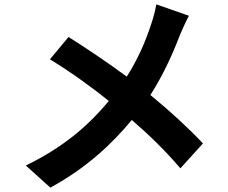

<svg xmlns="http://www.w3.org/2000/svg" viewBox="-20 -807 1040 877"><path d="M293 -638 208 -536C310 -474 406 -403 477 -346C379 -227 261 -130 98 -51L210 50C379 -42 494 -153 582 -259C662 -190 734 -120 804 -38L907 -152C839 -224 755 -301 667 -373C726 -465 771 -566 801 -645C811 -668 830 -712 843 -735L694 -787C690 -761 679 -721 670 -695C644 -616 610 -537 559 -457C478 -517 373 -588 293 -638Z"/></svg>

Font: Noto Sans Mono CJK HK
Style: Bold
Weight: 700
Designer: Ryoko NISHIZUKA 西塚涼子 (kana, bopomofo & ideographs); Paul D. Hunt (Latin, Greek & Cyrillic); Sandoll Communications 산돌커뮤니
Foundry: Adobe
Version: Version 2.004;hotconv 1.0.118;makeotfexe 2.5.65603